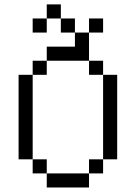

<svg xmlns="http://www.w3.org/2000/svg" viewBox="-20 -832 602 852"><path d="M62.5 -500V-125H125V-500ZM125 -62.5H187.5V-125H125ZM125 -500H187.5V-562.5H125ZM125 -687.5H187.5V-750H125ZM187.5 0H375V-62.5H187.5ZM187.5 -562.5H375V-687.5H312.5V-625H187.5ZM187.5 -750H250V-812.5H187.5ZM250 -687.5H312.5V-750H250ZM375 -62.5H437.5V-125H375ZM375 -500H437.5V-562.5H375ZM375 -687.5H437.5V-750H375ZM437.5 -125H500V-500H437.5Z"/></svg>

Font: ChillMoonMono
Style: Regular
Weight: 400
Designer: Warren2060
Foundry: ChillType
Version: Version 1.000;Glyphs 3.1.1 (3135)